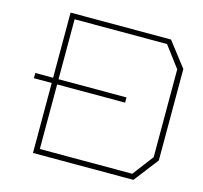

<svg xmlns="http://www.w3.org/2000/svg" viewBox="-102 -813 978 925"><g transform="rotate(15 387.0 -350.0)"><path d="M734 -578V-122L640 0H139V-349H50V-375H139V-700H640ZM706 -569 627 -674H166V-375H505V-349H166V-27H627L706 -131Z"/></g></svg>

Font: Turret Road ExtraLight
Style: Regular
Weight: 275
Designer: Noponies
Foundry: Noponies
Version: Version 1.001; ttfautohint (v1.8)